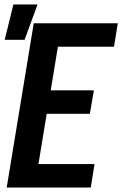

<svg xmlns="http://www.w3.org/2000/svg" viewBox="-20 -839 547 859"><path d="M10 0 131 -735H507L490 -630H239L207 -435H400L382 -330H189L152 -105H403L386 0ZM1 -661 40 -819H148L90 -661Z"/></svg>

Font: Iosevka Term Curly Extrabold
Style: Italic
Weight: 800
Italic angle: -9°
Designer: Belleve Invis
Foundry: Belleve Invis
Version: Version 32.3.0